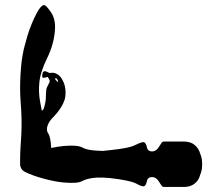

<svg xmlns="http://www.w3.org/2000/svg" viewBox="-20 -740 880 760"><path d="M768.6 -142.6Q768.6 -142.6 768.6 -142.6Q777.3 -121.1 779.3 -106.4Q780.3 -91.8 780.3 -89.8Q780.3 -87.9 779.3 -73.2Q777.3 -58.6 768.6 -37.1Q767.6 -35.2 767.6 -34.2Q766.6 -33.2 765.6 -31.2Q757.8 -16.6 742.2 -7.8Q726.6 0 709 0Q681.6 0 627.9 0Q625 0 623 -2Q621.1 -2.9 619.1 -5.9Q614.3 -13.7 605.5 -26.4Q595.7 -39.1 582 -39.1Q564.5 -39.1 561.5 -22.5Q557.6 -5.9 550.8 -2.9Q543 0 518.6 -13.7Q493.2 -26.4 415 -35.2Q399.4 -36.1 386.7 -37.1Q374 -37.1 364.3 -37.1Q324.2 -34.2 305.7 -23.4Q287.1 -12.7 232.4 -17.6Q198.2 -20.5 151.4 -33.2Q105.5 -45.9 79.1 -59.6Q69.3 -64.5 64.5 -72.3Q59.6 -81.1 59.6 -89.8Q59.6 -90.8 59.6 -96.7Q59.6 -102.5 59.6 -105.5Q59.6 -133.8 61.5 -162.1Q63.5 -190.4 64.5 -209Q67.4 -270.5 61.5 -338.9Q59.6 -365.2 59.6 -392.6Q59.6 -440.4 65.4 -495.1Q68.4 -518.6 74.2 -545.9Q81.1 -573.2 88.9 -599.6Q104.5 -648.4 124 -685.5Q141.6 -719.7 154.3 -719.7Q154.3 -719.7 155.3 -719.7Q163.1 -718.8 182.6 -690.4Q201.2 -662.1 197.3 -619.1Q193.4 -565.4 167 -510.7Q139.6 -455.1 135.7 -413.1Q131.8 -375 138.7 -337.9Q145.5 -301.8 145.5 -301.8Q145.5 -301.8 149.4 -304.7Q153.3 -307.6 156.2 -320.3Q159.2 -330.1 161.1 -345.7Q162.1 -361.3 162.1 -369.1Q162.1 -386.7 166 -394.5Q168.9 -401.4 173.8 -410.2Q179.7 -418.9 173.8 -427.7Q168.9 -435.5 168.9 -435.5Q168.9 -435.5 157.2 -432.6Q144.5 -428.7 147.5 -445.3Q149.4 -461.9 163.1 -457Q175.8 -451.2 175.8 -451.2Q175.8 -451.2 188.5 -452.1Q200.2 -452.1 213.9 -441.4Q222.7 -433.6 230.5 -417Q238.3 -400.4 239.3 -379.9Q240.2 -362.3 236.3 -346.7Q231.4 -332 224.6 -320.3Q210.9 -296.9 193.4 -279.3Q175.8 -261.7 169.9 -247.1Q161.1 -226.6 170.9 -211.9Q180.7 -197.3 182.6 -154.3Q196.3 -157.2 209 -159.2Q221.7 -161.1 232.4 -162.1Q286.1 -167 305.7 -156.2Q324.2 -145.5 364.3 -143.6Q374 -142.6 386.7 -142.6Q398.4 -143.6 414.1 -145.5Q493.2 -153.3 517.6 -167Q543 -179.7 550.8 -176.8Q557.6 -173.8 561.5 -157.2Q564.5 -140.6 582 -140.6Q595.7 -140.6 605.5 -153.3Q614.3 -166 619.1 -173.8Q620.1 -176.8 623 -177.7Q625 -179.7 627.9 -179.7Q654.3 -179.7 709 -179.7Q726.6 -179.7 742.2 -171.9Q756.8 -163.1 765.6 -148.4Q766.6 -147.5 766.6 -145.5Q767.6 -144.5 768.6 -142.6ZM206.1 -426.8Q204.1 -430.7 200.2 -429.7Q196.3 -428.7 196.3 -428.7Q200.2 -423.8 209 -414.1Q209 -414.1 209 -418Q210 -421.9 206.1 -426.8Z"/></svg>

Font: No Time for a New Roman
Style: XXL
Weight: 400
Monospace: yes
Designer: Arthur Shnapir
Foundry: Arthur Shnapir
Version: Version_01